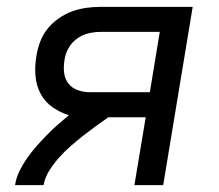

<svg xmlns="http://www.w3.org/2000/svg" viewBox="-20 -540 640 560"><path d="M24 0Q27 -21 36.5 -40.5Q46 -60 58.5 -78Q71 -96 85.5 -112.5Q100 -129 115.5 -145Q131 -161 147.5 -175.5Q164 -190 181 -204Q155 -212 133 -227.5Q111 -243 98.5 -266.5Q86 -290 83.5 -318.5Q81 -347 86 -375Q89 -396 96.5 -416.5Q104 -437 117.5 -454.5Q131 -472 150 -485.5Q169 -499 189.5 -506.5Q210 -514 231 -517Q252 -520 273 -520H542L456 0H372L405 -198H296Q277 -185 258 -171Q239 -157 220.5 -142.5Q202 -128 184.5 -112.5Q167 -97 151.5 -79.5Q136 -62 123.5 -42Q111 -22 107 0ZM242 -271H417L446 -447H273Q255 -447 237 -442.5Q219 -438 203.5 -426.5Q188 -415 179 -398Q170 -381 168 -364Q165 -346 167 -328Q169 -310 179.5 -296.5Q190 -283 207 -277Q224 -271 242 -271Z"/></svg>

Font: Zed Sans Extended
Style: Italic
Weight: 400
Width: 7
Italic angle: -9°
Designer: Belleve Invis
Foundry: Belleve Invis
Version: Version 1.0.0; ttfautohint (v1.8.4)